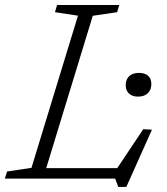

<svg xmlns="http://www.w3.org/2000/svg" viewBox="-44 -718 673 772"><path d="M329 -654.5 129 0H-24.5L-15.5 -28.5L82.5 -43L269.5 -655L177 -669L185.5 -698H435.5L427 -669ZM415.5 -24 532 -198.5 567 -196.5 464 33.5H431.5L419 0H78L91.5 -42H457.5ZM510.5 -329.5Q488 -329.5 474.8 -341.8Q461.5 -354 461.5 -375.5Q461.5 -398.5 475.5 -411.8Q489.5 -425 515 -425Q538 -425 551.2 -413.5Q564.5 -402 564.5 -380Q564.5 -357 550.5 -343.2Q536.5 -329.5 510.5 -329.5Z"/></svg>

Font: Newsreader 9pt Light
Style: Italic
Weight: 300
Italic angle: -17°
Designer: Hugues Gentile
Foundry: Production Type
Version: Version 1.003